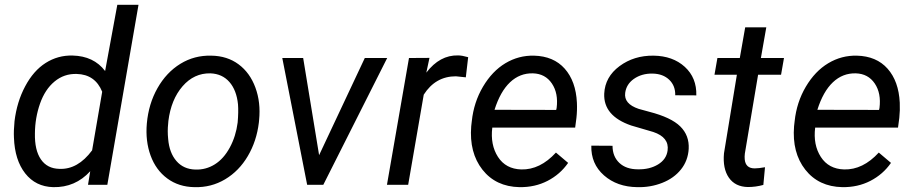

<svg xmlns="http://www.w3.org/2000/svg" viewBox="-20 -770 3805 800"><path d="M40.5 -265.1Q50.3 -345.7 85 -410.6Q119.6 -475.6 170.4 -507.8Q221.2 -540 282.2 -538.6Q370.6 -536.6 418 -474.1L468.8 -750H557.1L427.2 0H346.7L356 -56.6Q293.5 11.7 201.7 9.8Q128.4 7.8 85 -47.6Q41.5 -103 38.1 -196.3Q36.6 -225.1 40.5 -265.1ZM125.5 -214.4Q124 -144.5 150.4 -106Q176.8 -67.4 227.5 -66.4Q304.2 -63 363.8 -143.6L405.8 -387.7Q376.5 -460 299.3 -461.9Q247.1 -463.4 207.3 -430.4Q167.5 -397.5 146.7 -338.1Q126 -278.8 125.5 -214.4Z M860.4 -538.1Q926.8 -537.1 974.1 -502Q1021.5 -466.8 1044.2 -405Q1066.9 -343.3 1059.6 -270L1058.6 -259.3Q1049.3 -182.1 1012.7 -119.9Q976.1 -57.6 918 -22.9Q859.9 11.7 790.5 9.8Q724.6 8.8 677 -26.4Q629.4 -61.5 607.4 -122.1Q585.4 -182.6 591.8 -255.4Q599.1 -337.4 636.2 -402.8Q673.3 -468.3 731.7 -504.2Q790 -540 860.4 -538.1ZM680.7 -254.9Q677.2 -224.1 680.7 -190.9Q685.5 -133.3 715.1 -99.1Q744.6 -64.9 793.9 -63.5Q837.9 -62 875 -85.2Q912.1 -108.4 937.5 -155.3Q962.9 -202.1 970.2 -259.3Q974.1 -304.2 971.7 -335Q965.8 -394 936 -428.2Q906.2 -462.4 856.9 -464.4Q788.6 -465.8 740.7 -410.6Q692.9 -355.5 681.6 -266.1Z M1309.6 -123.5 1500 -528.3H1593.3L1327.1 0H1259.8L1156.2 -528.3H1243.2Z M1920.9 -447.8 1879.4 -452.1Q1794.4 -452.1 1745.6 -375.5L1680.7 0H1592.3L1684.1 -528.3L1769.5 -528.8L1756.3 -467.3Q1812.5 -541 1888.7 -539.1Q1904.8 -539.1 1930.7 -531.7Z M2144.5 9.8Q2045.9 7.8 1990.2 -63Q1934.6 -133.8 1943.4 -244.1L1945.8 -265.1Q1954.1 -343.8 1992.4 -408.7Q2030.8 -473.6 2085.9 -506.6Q2141.1 -539.6 2205.1 -538.1Q2286.6 -536.1 2333 -483.9Q2379.4 -431.6 2383.8 -342.3Q2385.3 -310.5 2381.8 -278.8L2376.5 -238.3H2031.2Q2022.5 -166.5 2054.9 -116.2Q2087.4 -65.9 2151.9 -64Q2230 -62 2296.4 -134.3L2347.2 -91.3Q2314 -43.5 2261.5 -16.4Q2209 10.7 2144.5 9.8ZM2200.7 -464.4Q2146 -465.8 2105.2 -427.2Q2064.5 -388.7 2040.5 -312.5L2297.4 -312L2299.3 -319.8Q2307.1 -381.3 2279.5 -422.1Q2252 -462.9 2200.7 -464.4Z M2761.7 -143.1Q2769 -197.8 2701.7 -220.2L2609.9 -247.1Q2493.7 -287.1 2497.6 -379.9Q2501 -449.7 2561.3 -494.4Q2621.6 -539.1 2703.1 -538.1Q2783.2 -537.1 2833.3 -491.5Q2883.3 -445.8 2881.3 -372.6L2793.5 -373Q2794.4 -412.6 2768.6 -437.5Q2742.7 -462.4 2699.7 -463.4Q2653.8 -464.4 2620.6 -440.9Q2589.8 -418.9 2585 -383.3Q2578.6 -337.4 2641.1 -316.4L2685.5 -304.2Q2776.4 -280.8 2814.5 -243.2Q2852.5 -205.6 2849.6 -149.9Q2846.7 -100.6 2817.4 -64Q2788.1 -27.3 2739.3 -8.1Q2690.4 11.2 2635.3 9.8Q2551.3 8.8 2496.6 -39.3Q2441.9 -87.4 2443.8 -163.1L2532.2 -162.6Q2532.2 -118.2 2560.5 -91.3Q2588.9 -64.5 2638.2 -64.5Q2686.5 -63.5 2721.7 -84.7Q2756.8 -106 2761.7 -143.1Z M3172.9 -656.2 3150.4 -528.3H3246.6L3234.4 -458.5H3138.7L3083.5 -129.9Q3082 -117.2 3083 -106.4Q3086.4 -68.4 3124.5 -68.4Q3140.6 -68.4 3167.5 -73.2L3160.6 0.5Q3128.9 9.3 3096.2 9.3Q3043.5 8.3 3017.1 -29.5Q2990.7 -67.4 2996.6 -131.3L3050.3 -458.5H2957L2969.2 -528.3H3062.5L3085 -656.2Z M3489.7 9.8Q3391.1 7.8 3335.4 -63Q3279.8 -133.8 3288.6 -244.1L3291 -265.1Q3299.3 -343.8 3337.6 -408.7Q3376 -473.6 3431.2 -506.6Q3486.3 -539.6 3550.3 -538.1Q3631.8 -536.1 3678.2 -483.9Q3724.6 -431.6 3729 -342.3Q3730.5 -310.5 3727.1 -278.8L3721.7 -238.3H3376.5Q3367.7 -166.5 3400.1 -116.2Q3432.6 -65.9 3497.1 -64Q3575.2 -62 3641.6 -134.3L3692.4 -91.3Q3659.2 -43.5 3606.7 -16.4Q3554.2 10.7 3489.7 9.8ZM3545.9 -464.4Q3491.2 -465.8 3450.4 -427.2Q3409.7 -388.7 3385.7 -312.5L3642.6 -312L3644.5 -319.8Q3652.3 -381.3 3624.8 -422.1Q3597.2 -462.9 3545.9 -464.4Z"/></svg>

Font: TypoPRO Roboto
Style: Italic
Weight: 400
Italic angle: -12°
Designer: Google
Version: Version 2.136; 2016